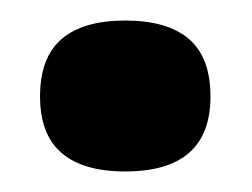

<svg xmlns="http://www.w3.org/2000/svg" viewBox="-20 -155 245 187"><path d="M102 12Q61 12 40 -6Q19 -24 19 -61Q19 -99 40 -117Q61 -135 102 -135Q143 -135 164 -117Q185 -99 185 -61Q185 12 102 12Z"/></svg>

Font: Bricolage Grotesque 72pt SemiBold
Style: Regular
Weight: 600
Version: Version 1.001;gftools[0.9.33.dev8+g029e19f]